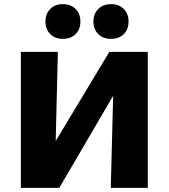

<svg xmlns="http://www.w3.org/2000/svg" viewBox="-20 -909 816 929"><path d="M157 0V-73L509 -658H606V-580L267 0ZM81 0V-658H260L244 0ZM516 0 533 -658H695V0ZM284 -721Q246 -721 223 -744Q200 -767 200 -805Q200 -842 223 -865.5Q246 -889 284 -889Q323 -889 346 -865.5Q369 -842 369 -805Q369 -767 346 -744Q323 -721 284 -721ZM517 -721Q479 -721 455.5 -744Q432 -767 432 -805Q432 -842 455.5 -865.5Q479 -889 517 -889Q556 -889 579 -865.5Q602 -842 602 -805Q602 -767 579 -744Q556 -721 517 -721Z"/></svg>

Font: Ysabeau Office Black
Style: Regular
Weight: 900
Designer: Christian Thalmann (Catharsis Fonts)
Version: Version 2.001;gftools[0.9.30]; featfreeze: tnum,lnum,ss02